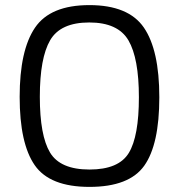

<svg xmlns="http://www.w3.org/2000/svg" viewBox="-20 -722 700 752"><path d="M136 -343Q136 -191 176 -124.5Q216 -58 330.5 -58Q445 -58 484.5 -123Q524 -188 524 -341Q524 -494 483 -564Q442 -634 329.5 -634Q217 -634 176.5 -564.5Q136 -495 136 -343ZM604 -341Q604 -156 545 -73Q486 10 330.5 10Q175 10 116 -75Q57 -160 57 -342.5Q57 -525 117 -613.5Q177 -702 330 -702Q483 -702 543.5 -614Q604 -526 604 -341Z"/></svg>

Font: Titillium Web
Style: Regular
Weight: 400
Version: Version 1.002;PS 57.000;hotconv 1.0.70;makeotf.lib2.5.55311